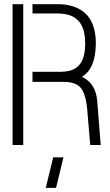

<svg xmlns="http://www.w3.org/2000/svg" viewBox="-20 -704 536 932"><path d="M202.1 208 238.3 59.6H288.1L252 208ZM41 0V-683.6H92.8V0ZM137.7 -306.6V-355.5H275.4Q367.2 -355.5 386.7 -432.6Q393.6 -459 393.6 -494.1Q393.6 -608.4 312.5 -631.8Q287.1 -638.7 253.9 -638.7H137.7V-683.6H273.4Q444.3 -673.8 445.3 -494.1Q444.3 -371.1 377.9 -331.1Q445.3 -299.8 452.1 -211.9L468.8 0H418L403.3 -173.8Q395.5 -260.7 362.3 -287.1Q335 -307.6 285.2 -306.6Z"/></svg>

Font: Post No Bills Colombo
Style: Regular
Weight: 400
Designer: Kosala Senevirathne, Siva Puranthara, Lasantha Premarathna, Tharique Azeez
Foundry: Mooniak
Version: Version 1.220 ; ttfautohint (v1.6)